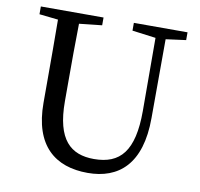

<svg xmlns="http://www.w3.org/2000/svg" viewBox="-82 -820 962 923"><g transform="rotate(10 399.0 -358.5)"><path d="M760 -733H498V-695L613 -680L614 -323C614 -127 550 -55 422 -55C309 -55 237 -116 237 -304V-394C237 -492 237 -588 239 -683L350 -695V-733H44V-695L136 -685C137 -589 137 -491 137 -394V-279C137 -70 245 16 404 16C555 16 661 -72 661 -297L662 -682L760 -695Z"/></g></svg>

Font: Noto Serif SC Medium
Style: Regular
Weight: 500
Designer: Ryoko NISHIZUKA 西塚涼子 (kana & ideographs); Frank Grießhammer (Latin, Greek & Cyrillic); Wenlong ZHANG 张文龙 (bopomofo); San
Foundry: Adobe Systems Incorporated
Version: Version 1.001;PS 1.001;hotconv 16.6.54;makeotf.lib2.5.65590